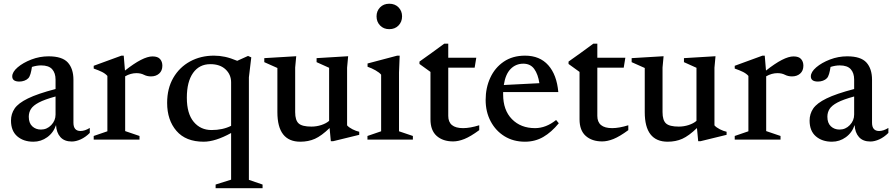

<svg xmlns="http://www.w3.org/2000/svg" viewBox="-20 -730 4666 1004"><path d="M355.5 10Q316.5 10 295.8 -13.2Q275 -36.5 273 -76Q259.5 -36 227 -12.5Q194.5 11 154.5 11Q103 11 70.2 -17.2Q37.5 -45.5 37.5 -99.5Q37.5 -134.5 56.5 -162.5Q75.5 -190.5 126 -215.2Q176.5 -240 270.5 -264.5V-314Q270.5 -348 252.8 -368Q235 -388 195 -388Q172.5 -388 147 -380Q144 -359 139.5 -343.8Q135 -328.5 128 -321Q120 -312.5 107.2 -308Q94.5 -303.5 81.5 -303.5Q44 -303.5 44 -330.5Q44 -353.5 72.2 -377.8Q100.5 -402 144 -418.8Q187.5 -435.5 234 -435.5Q305.5 -435.5 334.8 -403Q364 -370.5 364 -313V-88.5Q364 -45 401 -45Q423.5 -45 449.5 -61V-35Q427 -12.5 402 -1.2Q377 10 355.5 10ZM130.5 -119.5Q130.5 -86.5 148.8 -69.5Q167 -52.5 194 -52.5Q225.5 -52.5 248 -76Q270.5 -99.5 270.5 -131V-225.5Q213.5 -210 183.2 -194Q153 -178 141.8 -160Q130.5 -142 130.5 -119.5Z M777.5 -435Q805 -435 817 -421.2Q829 -407.5 829 -386.5Q829 -360 812.2 -345.2Q795.5 -330.5 769.5 -330.5Q749 -330.5 732.5 -339Q716 -347.5 693.5 -347.5Q663.5 -347.5 634.5 -331V-44.5L709.5 -19V0H470V-19L541.5 -43.5V-333Q531 -345 513.5 -353.8Q496 -362.5 470 -371.5V-386L615 -439H627L633.5 -361Q727 -435 777.5 -435Z M1353 235V254H1107.5V235L1188.5 209.5V-34.5Q1106 11 1045 11Q951.5 11 902.8 -45.5Q854 -102 854 -192Q854 -267.5 886.2 -323Q918.5 -378.5 974 -408.8Q1029.5 -439 1099 -439Q1128 -439 1157 -432.8Q1186 -426.5 1220.5 -412L1277 -437.5L1294 -430L1281.5 -325.5V210.5ZM957 -219Q957 -136 992.8 -93Q1028.5 -50 1086.5 -50Q1144.5 -50 1188.5 -72V-299.5Q1188.5 -340 1159.5 -367.2Q1130.5 -394.5 1080 -394.5Q1022 -394.5 989.5 -348.5Q957 -302.5 957 -219Z M1523.5 -143.5Q1523.5 -101 1541.8 -84.5Q1560 -68 1608.5 -68Q1635 -68 1660.2 -76.2Q1685.5 -84.5 1701 -98V-375.5L1635.5 -405V-426L1800.5 -436L1795 -376V-74.5Q1804.5 -63.5 1823.2 -54Q1842 -44.5 1858.5 -41V-25L1721.5 8.5H1710L1703.5 -60.5Q1661 -19.5 1626.8 -4.2Q1592.5 11 1550.5 11Q1430.5 11 1430.5 -143.5V-374.5L1362 -405V-426L1529 -436L1523.5 -377Z M2015.5 -577.5Q1986 -577.5 1967.5 -596.8Q1949 -616 1949 -644.5Q1949 -672.5 1967.5 -691.5Q1986 -710.5 2015.5 -710.5Q2045.5 -710.5 2064 -691.5Q2082.5 -672.5 2082.5 -644.5Q2082.5 -616 2064 -596.8Q2045.5 -577.5 2015.5 -577.5ZM2070 -439 2066.5 -351V-43.5L2139 -19V0H1901.5V-19L1973 -43.5V-339.5Q1964 -350.5 1944 -362Q1924 -373.5 1902 -381V-398L2057 -439Z M2324 -124Q2324 -60 2401.5 -60Q2438 -60 2486 -75V-49.5Q2440.5 -16 2408.5 -3.2Q2376.5 9.5 2349.5 9.5Q2296 9.5 2263.5 -19.2Q2231 -48 2231 -106V-354L2173.5 -395.5V-408Q2203.5 -429.5 2237.2 -453.5Q2271 -477.5 2303 -501.5H2324V-428H2470.5L2462 -376H2324Z M2725.5 -439Q2802.5 -439 2847 -389Q2891.5 -339 2899.5 -248.5H2611Q2611 -242.5 2611 -236Q2611 -154 2657 -107Q2703 -60 2778 -60Q2835 -60 2888 -102.5L2902 -85.5Q2863.5 -38.5 2820.8 -13.8Q2778 11 2725 11Q2664.5 11 2618.2 -17.5Q2572 -46 2545.8 -95.5Q2519.5 -145 2519.5 -207.5Q2519.5 -271 2543.8 -323.5Q2568 -376 2614.2 -407.5Q2660.5 -439 2725.5 -439ZM2716.5 -397Q2677.5 -397 2650.2 -369.5Q2623 -342 2614.5 -285.5L2800.5 -295Q2793.5 -342 2773.5 -369.5Q2753.5 -397 2716.5 -397Z M3103.5 -124Q3103.5 -60 3181 -60Q3217.5 -60 3265.5 -75V-49.5Q3220 -16 3188 -3.2Q3156 9.5 3129 9.5Q3075.5 9.5 3043 -19.2Q3010.5 -48 3010.5 -106V-354L2953 -395.5V-408Q2983 -429.5 3016.8 -453.5Q3050.5 -477.5 3082.5 -501.5H3103.5V-428H3250L3241.5 -376H3103.5Z M3444.5 -143.5Q3444.5 -101 3462.8 -84.5Q3481 -68 3529.5 -68Q3556 -68 3581.2 -76.2Q3606.5 -84.5 3622 -98V-375.5L3556.5 -405V-426L3721.5 -436L3716 -376V-74.5Q3725.5 -63.5 3744.2 -54Q3763 -44.5 3779.5 -41V-25L3642.5 8.5H3631L3624.5 -60.5Q3582 -19.5 3547.8 -4.2Q3513.5 11 3471.5 11Q3351.5 11 3351.5 -143.5V-374.5L3283 -405V-426L3450 -436L3444.5 -377Z M4129.5 -435Q4157 -435 4169 -421.2Q4181 -407.5 4181 -386.5Q4181 -360 4164.2 -345.2Q4147.5 -330.5 4121.5 -330.5Q4101 -330.5 4084.5 -339Q4068 -347.5 4045.5 -347.5Q4015.5 -347.5 3986.5 -331V-44.5L4061.5 -19V0H3822V-19L3893.5 -43.5V-333Q3883 -345 3865.5 -353.8Q3848 -362.5 3822 -371.5V-386L3967 -439H3979L3985.5 -361Q4079 -435 4129.5 -435Z M4531.5 10Q4492.5 10 4471.8 -13.2Q4451 -36.5 4449 -76Q4435.5 -36 4403 -12.5Q4370.5 11 4330.5 11Q4279 11 4246.2 -17.2Q4213.5 -45.5 4213.5 -99.5Q4213.5 -134.5 4232.5 -162.5Q4251.5 -190.5 4302 -215.2Q4352.5 -240 4446.5 -264.5V-314Q4446.5 -348 4428.8 -368Q4411 -388 4371 -388Q4348.5 -388 4323 -380Q4320 -359 4315.5 -343.8Q4311 -328.5 4304 -321Q4296 -312.5 4283.2 -308Q4270.5 -303.5 4257.5 -303.5Q4220 -303.5 4220 -330.5Q4220 -353.5 4248.2 -377.8Q4276.5 -402 4320 -418.8Q4363.5 -435.5 4410 -435.5Q4481.5 -435.5 4510.8 -403Q4540 -370.5 4540 -313V-88.5Q4540 -45 4577 -45Q4599.5 -45 4625.5 -61V-35Q4603 -12.5 4578 -1.2Q4553 10 4531.5 10ZM4306.5 -119.5Q4306.5 -86.5 4324.8 -69.5Q4343 -52.5 4370 -52.5Q4401.5 -52.5 4424 -76Q4446.5 -99.5 4446.5 -131V-225.5Q4389.5 -210 4359.2 -194Q4329 -178 4317.8 -160Q4306.5 -142 4306.5 -119.5Z"/></svg>

Font: Newsreader Text Medium
Style: Regular
Weight: 500
Designer: Hugues Gentile
Foundry: Production Type
Version: Version 1.001